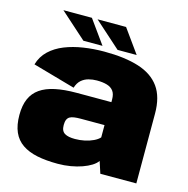

<svg xmlns="http://www.w3.org/2000/svg" viewBox="-110 -853 947 966"><g transform="rotate(15 364.0 -370.0)"><path d="M274.5 7Q309 7 341 1.5Q373 -4 399.8 -13.5Q426.5 -23 446 -35.2Q465.5 -47.5 475 -61.5L495 0H682.5V-363.5Q682.5 -450 645.5 -501.5Q608.5 -553 536 -576Q463.5 -599 356 -599Q300.5 -599 248 -591Q195.5 -583 151.5 -565.5Q107.5 -548 76.2 -518.5Q45 -489 32.5 -446L253 -383.5Q261 -409.5 277.2 -423.8Q293.5 -438 314.5 -443.5Q335.5 -449 357 -449Q388 -449 410 -442.5Q432 -436 443.8 -420.2Q455.5 -404.5 455.5 -376V-362.5H274Q210.5 -362.5 163.5 -352.5Q116.5 -342.5 85.8 -321Q55 -299.5 40 -265Q25 -230.5 25 -181Q25 -128 41 -91.8Q57 -55.5 89 -33.8Q121 -12 167.2 -2.5Q213.5 7 274.5 7ZM326 -136Q309 -136 295.5 -138.5Q282 -141 272.5 -146.8Q263 -152.5 258.2 -162.8Q253.5 -173 253.5 -189.5Q253.5 -206.5 258 -217Q262.5 -227.5 271.5 -232.8Q280.5 -238 294.8 -240Q309 -242 328 -242H452V-178Q441.5 -166 421.2 -156.2Q401 -146.5 376 -141.2Q351 -136 326 -136ZM417.5 -624.5H517L429 -747H280.5ZM239.5 -624.5H339L251 -747H102.5Z"/></g></svg>

Font: Anybody Thin Black
Style: Regular
Weight: 900
Version: Version 1.113;gftools[0.9.25]